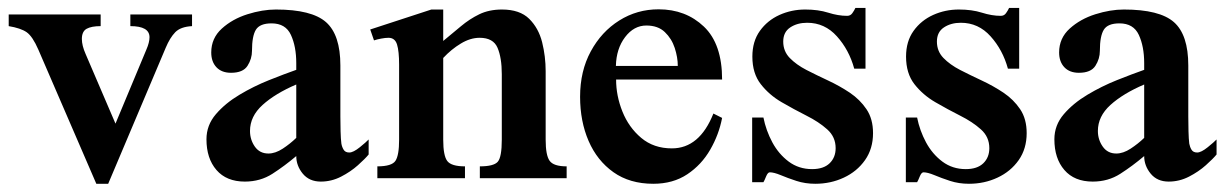

<svg xmlns="http://www.w3.org/2000/svg" viewBox="-20 -440 3024 474"><path d="M454.1 -404.3V-375.5Q425.8 -374 412.6 -360.4Q399.4 -346.7 389.2 -322.3L247.1 13.7H217.8L74.7 -317.4Q60.5 -350.1 45.9 -360.4Q31.2 -370.6 1.5 -375.5V-404.3H228.5V-375.5Q205.6 -375.5 193.8 -368.9Q182.1 -362.3 182.1 -343.8Q182.1 -327.6 191.4 -306.6L265.1 -134.8L341.3 -317.4Q349.1 -335.4 349.1 -348.1Q349.1 -375.5 301.8 -375.5V-404.3Z M890.1 -95.7V-58.6Q881.3 -47.9 863.5 -32Q845.7 -16.1 822 -3.9Q798.3 8.3 772 8.3Q743.7 8.3 727.5 -11.2Q711.4 -30.8 711.4 -54.7Q682.6 -30.3 652.6 -11Q622.6 8.3 584.5 8.3Q539.1 8.3 514.4 -20.3Q489.7 -48.8 489.7 -96.2Q489.7 -130.9 512.9 -158Q536.1 -185.1 571.3 -206.1Q606.4 -227.1 644.3 -242.2Q682.1 -257.3 711.4 -267.6V-284.2Q711.4 -325.2 698.2 -353.8Q685.1 -382.3 650.4 -382.3Q621.6 -382.3 611.8 -366.7Q602.1 -351.1 602.1 -314.5Q602.1 -294.9 591.1 -277.6Q580.1 -260.3 550.3 -260.3Q527.3 -260.3 514.4 -273.9Q501.5 -287.6 501.5 -310.5Q501.5 -345.7 527.6 -369.4Q553.7 -393.1 590.8 -404.8Q627.9 -416.5 661.1 -416.5Q749.5 -416.5 784.9 -385.3Q820.3 -354 820.3 -278.3V-152.3Q820.3 -135.3 820.8 -116Q821.3 -96.7 822.8 -85.4Q824.2 -77.1 828.4 -70.3Q832.5 -63.5 842.3 -63.5Q852.1 -63.5 868.2 -76.4Q884.3 -89.4 890.1 -95.7ZM711.4 -99.6V-231.4Q659.2 -209 628.2 -180.9Q597.2 -152.8 597.2 -116.7Q597.2 -95.2 609.1 -78.1Q621.1 -61 642.6 -61Q659.7 -61 678 -73Q696.3 -85 711.4 -99.6Z M1378.9 0H1164.6V-29.3Q1198.7 -29.3 1208.7 -40.5Q1218.8 -51.8 1218.8 -95.2V-256.8Q1218.8 -297.4 1208.3 -322Q1197.8 -346.7 1164.1 -346.7Q1141.1 -346.7 1117.7 -332.5Q1094.2 -318.4 1074.2 -296.9V-95.2Q1074.2 -55.7 1084.2 -42.5Q1094.2 -29.3 1127.9 -29.3V0H911.6V-29.3Q947.3 -29.3 956.3 -43Q965.3 -56.6 965.3 -95.2V-280.3Q965.3 -313.5 960.2 -330.1Q955.1 -346.7 939 -346.7Q931.2 -346.7 920.9 -344.7Q910.6 -342.8 903.3 -340.3L894 -367.2L1044.9 -416.5H1074.2V-338.9Q1096.7 -357.4 1117.9 -375.2Q1139.2 -393.1 1163.3 -404.8Q1187.5 -416.5 1219.2 -416.5Q1263.2 -416.5 1286.4 -393.6Q1309.6 -370.6 1318.4 -335.7Q1327.1 -300.8 1327.1 -264.2V-95.2Q1327.1 -56.6 1336.9 -43Q1346.7 -29.3 1378.9 -29.3Z M1741.2 -159.7 1762.7 -148.9Q1754.9 -107.9 1733.4 -70.6Q1711.9 -33.2 1676.8 -9.8Q1641.6 13.7 1592.8 13.7Q1534.7 13.7 1494.4 -14.9Q1454.1 -43.5 1433.1 -92Q1412.1 -140.6 1412.1 -201.2Q1412.1 -264.6 1438.5 -313.2Q1464.8 -361.8 1508.8 -389.4Q1552.7 -417 1606 -417Q1672.9 -417 1717.8 -374.3Q1762.7 -331.5 1762.7 -243.7H1501Q1501 -203.6 1516.6 -164.6Q1532.2 -125.5 1563 -99.6Q1593.8 -73.7 1638.7 -73.7Q1707 -73.7 1741.2 -159.7ZM1500.5 -277.3H1653.3Q1653.3 -298.3 1645.8 -321.5Q1638.2 -344.7 1621.3 -360.8Q1604.5 -377 1575.7 -377Q1544.9 -377 1523.2 -348.4Q1501.5 -319.8 1500.5 -277.3Z M2135.3 -111.3Q2135.3 -72.8 2115.5 -44.7Q2095.7 -16.6 2063.2 -1.5Q2030.8 13.7 1992.7 13.7Q1967.8 13.7 1946 6.6Q1924.3 -0.5 1907.5 -7.6Q1890.6 -14.6 1880.4 -14.6Q1875.5 -14.6 1871.3 -4.4Q1867.2 5.9 1864.7 9.8H1836.9V-149.9H1864.7Q1871.1 -117.7 1886.7 -88.6Q1902.3 -59.6 1927.2 -41Q1952.1 -22.5 1984.9 -22.5Q2013.2 -22.5 2028.1 -36.9Q2043 -51.3 2043 -74.2Q2043 -102.1 2022.2 -120.6Q2001.5 -139.2 1970.9 -154.5Q1940.4 -169.9 1909.7 -187.7Q1878.9 -205.6 1858.2 -232.2Q1837.4 -258.8 1837.4 -300.3Q1837.4 -337.9 1856 -363.8Q1874.5 -389.6 1904.3 -403.1Q1934.1 -416.5 1967.8 -416.5Q2000 -416.5 2024.7 -408.7Q2049.3 -400.9 2071.3 -400.9Q2079.6 -400.9 2084.2 -407.5Q2088.9 -414.1 2091.8 -420.4H2116.7V-270.5H2088.9Q2076.2 -316.9 2046.1 -350.3Q2016.1 -383.8 1972.7 -383.8Q1948.2 -383.8 1930.9 -372.3Q1913.6 -360.8 1913.6 -337.4Q1913.6 -313.5 1929.7 -296.9Q1945.8 -280.3 1970.9 -267.3Q1996.1 -254.4 2024.4 -241.2Q2052.7 -228 2077.9 -211.2Q2103 -194.3 2119.1 -170.4Q2135.3 -146.5 2135.3 -111.3Z M2514.6 -111.3Q2514.6 -72.8 2494.9 -44.7Q2475.1 -16.6 2442.6 -1.5Q2410.2 13.7 2372.1 13.7Q2347.2 13.7 2325.4 6.6Q2303.7 -0.5 2286.9 -7.6Q2270 -14.6 2259.8 -14.6Q2254.9 -14.6 2250.7 -4.4Q2246.6 5.9 2244.1 9.8H2216.3V-149.9H2244.1Q2250.5 -117.7 2266.1 -88.6Q2281.7 -59.6 2306.6 -41Q2331.5 -22.5 2364.3 -22.5Q2392.6 -22.5 2407.5 -36.9Q2422.4 -51.3 2422.4 -74.2Q2422.4 -102.1 2401.6 -120.6Q2380.9 -139.2 2350.3 -154.5Q2319.8 -169.9 2289.1 -187.7Q2258.3 -205.6 2237.5 -232.2Q2216.8 -258.8 2216.8 -300.3Q2216.8 -337.9 2235.4 -363.8Q2253.9 -389.6 2283.7 -403.1Q2313.5 -416.5 2347.2 -416.5Q2379.4 -416.5 2404.1 -408.7Q2428.7 -400.9 2450.7 -400.9Q2459 -400.9 2463.6 -407.5Q2468.3 -414.1 2471.2 -420.4H2496.1V-270.5H2468.3Q2455.6 -316.9 2425.5 -350.3Q2395.5 -383.8 2352.1 -383.8Q2327.6 -383.8 2310.3 -372.3Q2293 -360.8 2293 -337.4Q2293 -313.5 2309.1 -296.9Q2325.2 -280.3 2350.3 -267.3Q2375.5 -254.4 2403.8 -241.2Q2432.1 -228 2457.3 -211.2Q2482.4 -194.3 2498.5 -170.4Q2514.6 -146.5 2514.6 -111.3Z M2983.4 -95.7V-58.6Q2974.6 -47.9 2956.8 -32Q2939 -16.1 2915.3 -3.9Q2891.6 8.3 2865.2 8.3Q2836.9 8.3 2820.8 -11.2Q2804.7 -30.8 2804.7 -54.7Q2775.9 -30.3 2745.8 -11Q2715.8 8.3 2677.7 8.3Q2632.3 8.3 2607.7 -20.3Q2583 -48.8 2583 -96.2Q2583 -130.9 2606.2 -158Q2629.4 -185.1 2664.6 -206.1Q2699.7 -227.1 2737.5 -242.2Q2775.4 -257.3 2804.7 -267.6V-284.2Q2804.7 -325.2 2791.5 -353.8Q2778.3 -382.3 2743.7 -382.3Q2714.8 -382.3 2705.1 -366.7Q2695.3 -351.1 2695.3 -314.5Q2695.3 -294.9 2684.3 -277.6Q2673.3 -260.3 2643.6 -260.3Q2620.6 -260.3 2607.7 -273.9Q2594.7 -287.6 2594.7 -310.5Q2594.7 -345.7 2620.8 -369.4Q2647 -393.1 2684.1 -404.8Q2721.2 -416.5 2754.4 -416.5Q2842.8 -416.5 2878.2 -385.3Q2913.6 -354 2913.6 -278.3V-152.3Q2913.6 -135.3 2914.1 -116Q2914.6 -96.7 2916 -85.4Q2917.5 -77.1 2921.6 -70.3Q2925.8 -63.5 2935.5 -63.5Q2945.3 -63.5 2961.4 -76.4Q2977.5 -89.4 2983.4 -95.7ZM2804.7 -99.6V-231.4Q2752.4 -209 2721.4 -180.9Q2690.4 -152.8 2690.4 -116.7Q2690.4 -95.2 2702.4 -78.1Q2714.4 -61 2735.8 -61Q2752.9 -61 2771.2 -73Q2789.6 -85 2804.7 -99.6Z"/></svg>

Font: Scheherazade New SemiBold
Style: Regular
Weight: 600
Designer: SIL International
Foundry: SIL International
Version: Version 4.000